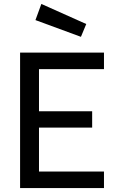

<svg xmlns="http://www.w3.org/2000/svg" viewBox="-20 -955 593 975"><path d="M82 0ZM178 -604V-390H448V-307H178V-84H508V0H82V-688H508V-604ZM160 -853 190 -935 418 -833 391 -768Z"/></svg>

Font: Cairo SemiBold
Style: Regular
Weight: 600
Designer: Mohamed Gaber, the designers of Titillium
Foundry: Kief Type Foundry
Version: Version 2.009; ttfautohint (v1.5.33-1714) -l 8 -r 50 -G 200 